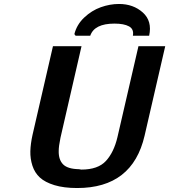

<svg xmlns="http://www.w3.org/2000/svg" viewBox="-20 -928 853 968"><path d="M361 -748Q356 -755 355 -756Q367 -804 404.5 -839.5Q442 -875 488 -891.5Q534 -908 580 -908Q652 -908 700 -865Q748 -822 732 -748H650Q656 -781 630.5 -795Q605 -809 557 -809Q456 -809 435 -748ZM144 -248 247 -695H391L285 -234Q276 -191 276 -167Q275 -123 298 -99.5Q321 -76 378 -75Q386 -73 390 -73Q474 -73 514 -116.5Q554 -160 572 -236L678 -695H813L709 -244Q648 20 369 20Q302 20 254.5 5.5Q207 -9 181 -33Q155 -57 143.5 -92.5Q132 -128 133 -165.5Q134 -203 144 -248Z"/></svg>

Font: Coval
Style: ExtraBold Italic
Weight: 800
Foundry: Context Ltd
Version: Version 001.000